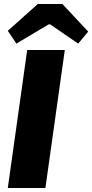

<svg xmlns="http://www.w3.org/2000/svg" viewBox="-20 -940 461 960"><path d="M304 -690 207 0H19L116 -690ZM292 -920 421 -782 371 -722 231 -818H223L62 -722L19 -786L169 -920Z"/></svg>

Font: Exo 2 ExtraBold
Style: Italic
Weight: 800
Italic angle: -8°
Designer: Natanael Gama
Foundry: Natanael Gama
Version: Version 2.010